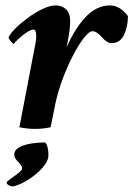

<svg xmlns="http://www.w3.org/2000/svg" viewBox="-20 -458 480 691"><path d="M106.4 5.9Q78.1 5.9 49.8 0L108.4 -305.7Q109.4 -310.5 109.9 -315.9Q110.4 -321.3 110.4 -328.1Q110.4 -351.6 100.6 -351.6Q91.8 -351.6 76.7 -341.8Q61.5 -332 48.3 -319.8Q35.2 -307.6 29.3 -299.8Q27.3 -299.8 19 -309.6Q10.7 -319.3 10.7 -323.2Q16.6 -336.9 35.6 -356Q54.7 -375 80.6 -394Q106.4 -413.1 133.3 -425.8Q160.2 -438.5 180.7 -438.5Q203.1 -438.5 217.8 -424.3Q232.4 -410.2 232.4 -382.8Q232.4 -368.2 231 -355Q229.5 -341.8 227.5 -330.1L219.7 -287.1Q248 -353.5 287.6 -396Q327.1 -438.5 376 -438.5Q411.1 -438.5 440.4 -400.4Q440.4 -362.3 426.3 -332.5Q412.1 -302.7 380.9 -302.7Q365.2 -302.7 346.7 -324.2Q328.1 -345.7 312.5 -345.7Q300.8 -345.7 281.7 -321.3Q262.7 -296.9 242.2 -257.3Q221.7 -217.8 205.1 -172.9Q188.5 -127.9 179.7 -86.9L162.1 0Q134.8 5.9 106.4 5.9ZM31.2 98.6Q31.2 83 47.4 73.2Q63.5 63.5 89.4 59.1Q115.2 54.7 142.6 54.7Q154.3 67.4 154.3 100.6Q154.3 122.1 132.8 146Q111.3 169.9 82 188.5Q52.7 207 27.3 212.9H24.4Q18.6 212.9 11.2 208.5Q3.9 204.1 3.9 199.2Q3.9 195.3 18.1 185.5Q32.2 175.8 45.9 165Q59.6 154.3 59.6 147.5Q59.6 138.7 45.9 125Q31.2 111.3 31.2 98.6Z"/></svg>

Font: Crimson Text
Style: Bold Italic
Weight: 700
Italic angle: -11°
Designer: Sebastian Kosch
Foundry: Sebastian Kosch
Version: Version 1.100; ttfautohint (v1.8.4)